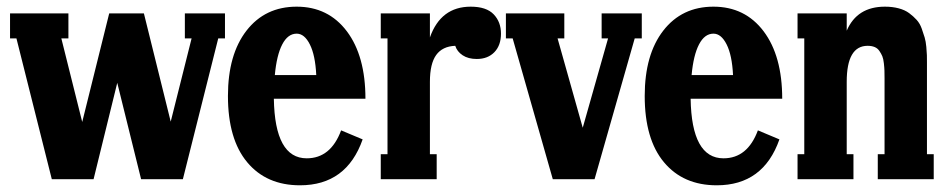

<svg xmlns="http://www.w3.org/2000/svg" viewBox="-20 -532 2817 570"><path d="M257.8 0H133.8L28.8 -418H9.8V-492.2H183.1V-418H162.1L224.1 -169.9L304.2 -492.2H407.2L486.8 -170.9L548.8 -418H528.8V-492.2H647.9V-418H627.9L522.9 0H398.9L328.1 -286.1Z M890.6 -62Q961.9 -62 992.7 -145L1056.6 -118.2Q1008.8 18.1 870.6 18.1Q771 18.1 713.9 -50.3Q656.7 -118.7 656.7 -247.1Q656.7 -370.1 711.9 -441.2Q767.1 -512.2 860.8 -512.2Q954.6 -512.2 1009.8 -439Q1064.9 -365.7 1064.9 -238.8H793Q795.9 -62 890.6 -62ZM860.8 -432.1Q834.5 -432.1 817.9 -400.1Q801.3 -368.2 795.9 -309.1H918.9Q916 -368.2 899.9 -400.1Q883.8 -432.1 860.8 -432.1Z M1377.4 -512.2Q1423.8 -512.2 1445.6 -489.5Q1467.3 -466.8 1467.3 -432.1Q1467.3 -397.5 1447.8 -377.2Q1428.2 -356.9 1395.5 -356.9Q1370.1 -356.9 1353.5 -367.9Q1336.9 -378.9 1331.5 -396Q1293.5 -394.5 1274.9 -368.7Q1256.3 -342.8 1256.3 -289.1V-74.2H1276.4V0H1110.4V-74.2H1130.4V-418H1110.4V-492.2H1256.3V-420.9Q1288.6 -512.2 1377.4 -512.2Z M1766.1 -418V-492.2H1885.3V-418H1864.3L1745.1 0H1621.1L1502 -418H1481.9V-492.2H1655.3V-418H1635.3L1710 -152.8L1785.2 -418Z M2127.9 -62Q2199.2 -62 2230 -145L2293.9 -118.2Q2246.1 18.1 2107.9 18.1Q2008.3 18.1 1951.2 -50.3Q1894 -118.7 1894 -247.1Q1894 -370.1 1949.2 -441.2Q2004.4 -512.2 2098.1 -512.2Q2191.9 -512.2 2247.1 -439Q2302.2 -365.7 2302.2 -238.8H2030.3Q2033.2 -62 2127.9 -62ZM2098.1 -432.1Q2071.8 -432.1 2055.2 -400.1Q2038.6 -368.2 2033.2 -309.1H2156.2Q2153.3 -368.2 2137.2 -400.1Q2121.1 -432.1 2098.1 -432.1Z M2731.9 -347.2V-74.2H2752V0H2585.9V-74.2H2606V-298.8Q2606 -314 2605.7 -322.3Q2605.5 -330.6 2604 -344Q2602.5 -357.4 2599.4 -365Q2596.2 -372.6 2590.8 -380.6Q2585.4 -388.7 2576.7 -392.3Q2567.9 -396 2555.7 -396Q2493.7 -396 2493.7 -289.1V-74.2H2513.7V0H2347.7V-74.2H2367.7V-418H2347.7V-492.2H2493.7V-440.9Q2524.4 -512.2 2606.9 -512.2Q2629.4 -512.2 2647.9 -507.3Q2666.5 -502.4 2679.2 -492.9Q2691.9 -483.4 2701.4 -472.9Q2710.9 -462.4 2716.3 -447.3Q2721.7 -432.1 2725.1 -420.7Q2728.5 -409.2 2730 -392.8Q2731.4 -376.5 2731.7 -368.4Q2731.9 -360.4 2731.9 -347.2Z"/></svg>

Font: Margherita Black
Style: Regular
Weight: 900
Designer: James Puckett
Foundry: Dunwich Type Founders
Version: Version 1.008;hotconv 1.0.109;makeotfexe 2.5.65596